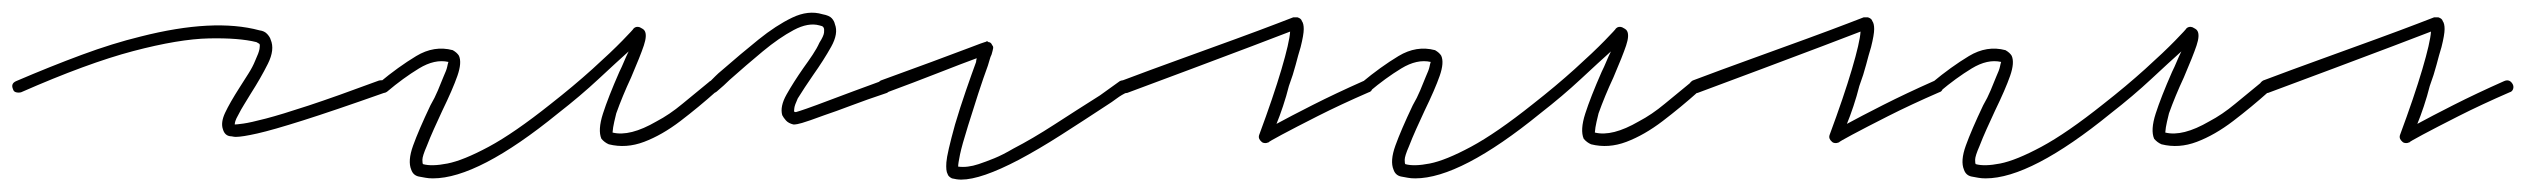

<svg xmlns="http://www.w3.org/2000/svg" viewBox="-30 -280 4078 310"><path d="M351 -59Q348 -59 346 -59.5Q344 -60 342 -60Q333 -61 330 -71Q326 -82 333.5 -98Q341 -114 357 -139Q364 -150 371 -161Q378 -172 382 -182Q388 -195 389 -201Q390 -207 389 -209Q389 -209 387.5 -210Q386 -211 384 -212Q356 -219 307.5 -218Q259 -217 185 -197.5Q111 -178 4 -131Q0 -130 -4 -131Q-8 -132 -9 -136Q-13 -145 -4 -149Q52 -173 102 -191.5Q152 -210 197 -221Q315 -251 389 -231Q397 -230 401.5 -225Q406 -220 407 -216Q414 -200 402.5 -177Q391 -154 375 -129Q369 -119 364 -111Q359 -103 355 -95Q351 -88 350 -84.5Q349 -81 349 -79Q352 -79 363 -80.5Q374 -82 399 -88.5Q424 -95 468 -109.5Q512 -124 582 -150Q593 -152 596 -144Q598 -133 590 -130Q508 -101 459 -85.5Q410 -70 385.5 -64.5Q361 -59 351 -59Z M669 8Q662 8 657 7Q652 6 646 5Q637 3 634 -6Q628 -20 637 -45Q646 -70 665 -110Q672 -122 677 -134Q682 -146 686 -156Q691 -167 692 -172Q693 -177 694 -180Q672 -185 646.5 -169.5Q621 -154 595 -132Q588 -127 581 -134Q579 -136 579 -140.5Q579 -145 583 -147Q613 -172 642 -189.5Q671 -207 701 -199Q708 -195 711 -190Q716 -179 708.5 -157.5Q701 -136 684 -101Q677 -86 670.5 -71.5Q664 -57 659 -44Q652 -28 652 -22Q652 -16 653 -15Q667 -11 692.5 -16Q718 -21 759 -43Q800 -65 859 -112Q896 -141 926.5 -168.5Q957 -196 975 -214.5Q993 -233 993 -234Q997 -238 1003 -236Q1005 -235 1007.5 -233.5Q1010 -232 1011 -230Q1015 -223 1009.5 -206.5Q1004 -190 989 -155Q982 -140 976 -125.5Q970 -111 965 -97Q961 -81 960 -74.5Q959 -68 959 -66Q987 -59 1030 -84Q1051 -95 1072 -112.5Q1093 -130 1114 -147Q1121 -154 1128 -146Q1134 -138 1126 -132Q1098 -107 1068.5 -84.5Q1039 -62 1010 -51Q981 -40 953 -47Q946 -50 941 -56Q935 -70 943.5 -96.5Q952 -123 970 -164Q974 -172 977.5 -180.5Q981 -189 985 -197Q966 -180 936.5 -152.5Q907 -125 871 -97Q742 8 669 8Z M1253 -79H1251Q1243 -81 1239 -85.5Q1235 -90 1233 -94Q1229 -108 1240 -127.5Q1251 -147 1267 -170Q1275 -181 1282 -191.5Q1289 -202 1293 -211Q1300 -222 1300.5 -227.5Q1301 -233 1300 -235Q1300 -235 1299 -236.5Q1298 -238 1293 -239Q1275 -244 1251.5 -231.5Q1228 -219 1201.5 -197Q1175 -175 1148 -151Q1144 -147 1138.5 -142Q1133 -137 1127 -132Q1119 -126 1113 -134Q1111 -136 1111 -140.5Q1111 -145 1115 -147Q1120 -152 1125 -157Q1130 -162 1135 -166Q1166 -193 1194.5 -216Q1223 -239 1249 -251.5Q1275 -264 1298 -257Q1309 -255 1313 -250.5Q1317 -246 1318 -241Q1324 -226 1312 -204.5Q1300 -183 1283 -159Q1276 -149 1269.5 -139Q1263 -129 1258 -121Q1253 -110 1252.5 -105.5Q1252 -101 1252 -100Q1252 -100 1253 -99.5Q1254 -99 1255 -99Q1259 -100 1272 -104.5Q1285 -109 1314 -120Q1343 -131 1395 -150Q1405 -152 1407 -144Q1409 -140 1407.5 -136Q1406 -132 1402 -130Q1369 -119 1344 -109.5Q1319 -100 1301 -94Q1274 -84 1265 -81.5Q1256 -79 1253 -79Z M1522 10Q1515 10 1507 8Q1501 5 1500 1Q1497 -4 1498 -18Q1499 -32 1512 -79Q1520 -106 1529.5 -133.5Q1539 -161 1546 -180Q1546 -182 1546.5 -183.5Q1547 -185 1547 -186Q1525 -178 1485.5 -162.5Q1446 -147 1400 -130Q1389 -128 1386 -136Q1384 -145 1392 -150Q1436 -166 1474 -180Q1512 -194 1535.5 -203Q1559 -212 1560 -212Q1561 -212 1562.5 -213Q1564 -214 1566 -212Q1570 -212 1572 -207Q1574 -205 1573.5 -202Q1573 -199 1571 -192Q1569 -188 1568 -184Q1567 -180 1565 -174Q1558 -155 1549.5 -129Q1541 -103 1533 -77Q1523 -45 1520 -30.5Q1517 -16 1517 -11Q1532 -9 1550 -15Q1562 -19 1575.5 -24.5Q1589 -30 1606 -40Q1637 -56 1672.5 -79Q1708 -102 1746 -126Q1754 -132 1762 -137.5Q1770 -143 1778 -149Q1782 -151 1786.5 -150Q1791 -149 1792 -145Q1799 -138 1790 -131Q1781 -127 1773 -121Q1765 -115 1757 -110Q1719 -85 1683 -62Q1647 -39 1615 -22Q1554 10 1522 10Z M2013 -49Q2009 -49 2007 -51Q2001 -56 2003 -62Q2026 -124 2039 -168Q2052 -212 2053 -229Q2035 -222 1991.5 -205.5Q1948 -189 1894.5 -169Q1841 -149 1790 -130Q1779 -128 1776 -136Q1774 -145 1782 -150Q1827 -167 1875.5 -184.5Q1924 -202 1965 -217Q2006 -232 2032 -242Q2058 -252 2058 -252H2065Q2071 -250 2072 -246Q2075 -242 2075 -233Q2075 -224 2070 -204Q2066 -191 2062 -175.5Q2058 -160 2051 -141Q2047 -125 2041.5 -108.5Q2036 -92 2031 -80Q2053 -92 2089.5 -110.5Q2126 -129 2171 -149Q2180 -153 2185 -144Q2187 -140 2185.5 -136Q2184 -132 2180 -131Q2134 -111 2097.5 -92.5Q2061 -74 2039.5 -62.5Q2018 -51 2018 -50Q2017 -50 2016 -49.5Q2015 -49 2013 -49Z M2255 8Q2248 8 2243 7Q2238 6 2232 5Q2223 3 2220 -6Q2214 -20 2223 -45Q2232 -70 2251 -110Q2258 -122 2263 -134Q2268 -146 2272 -156Q2277 -167 2278 -172Q2279 -177 2280 -180Q2258 -185 2232.5 -169.5Q2207 -154 2181 -132Q2174 -127 2167 -134Q2165 -136 2165 -140.5Q2165 -145 2169 -147Q2199 -172 2228 -189.5Q2257 -207 2287 -199Q2294 -195 2297 -190Q2302 -179 2294.5 -157.5Q2287 -136 2270 -101Q2263 -86 2256.5 -71.5Q2250 -57 2245 -44Q2238 -28 2238 -22Q2238 -16 2239 -15Q2253 -11 2278.5 -16Q2304 -21 2345 -43Q2386 -65 2445 -112Q2482 -141 2512.5 -168.5Q2543 -196 2561 -214.5Q2579 -233 2579 -234Q2583 -238 2589 -236Q2591 -235 2593.5 -233.5Q2596 -232 2597 -230Q2601 -223 2595.5 -206.5Q2590 -190 2575 -155Q2568 -140 2562 -125.5Q2556 -111 2551 -97Q2547 -81 2546 -74.5Q2545 -68 2545 -66Q2573 -59 2616 -84Q2637 -95 2658 -112.5Q2679 -130 2700 -147Q2707 -154 2714 -146Q2720 -138 2712 -132Q2684 -107 2654.5 -84.5Q2625 -62 2596 -51Q2567 -40 2539 -47Q2532 -50 2527 -56Q2521 -70 2529.5 -96.5Q2538 -123 2556 -164Q2560 -172 2563.5 -180.5Q2567 -189 2571 -197Q2552 -180 2522.5 -152.5Q2493 -125 2457 -97Q2328 8 2255 8Z M2934 -49Q2930 -49 2928 -51Q2922 -56 2924 -62Q2947 -124 2960 -168Q2973 -212 2974 -229Q2956 -222 2912.5 -205.5Q2869 -189 2815.5 -169Q2762 -149 2711 -130Q2700 -128 2697 -136Q2695 -145 2703 -150Q2748 -167 2796.5 -184.5Q2845 -202 2886 -217Q2927 -232 2953 -242Q2979 -252 2979 -252H2986Q2992 -250 2993 -246Q2996 -242 2996 -233Q2996 -224 2991 -204Q2987 -191 2983 -175.5Q2979 -160 2972 -141Q2968 -125 2962.5 -108.5Q2957 -92 2952 -80Q2974 -92 3010.5 -110.5Q3047 -129 3092 -149Q3101 -153 3106 -144Q3108 -140 3106.5 -136Q3105 -132 3101 -131Q3055 -111 3018.5 -92.5Q2982 -74 2960.5 -62.5Q2939 -51 2939 -50Q2938 -50 2937 -49.5Q2936 -49 2934 -49Z M3176 8Q3169 8 3164 7Q3159 6 3153 5Q3144 3 3141 -6Q3135 -20 3144 -45Q3153 -70 3172 -110Q3179 -122 3184 -134Q3189 -146 3193 -156Q3198 -167 3199 -172Q3200 -177 3201 -180Q3179 -185 3153.5 -169.5Q3128 -154 3102 -132Q3095 -127 3088 -134Q3086 -136 3086 -140.5Q3086 -145 3090 -147Q3120 -172 3149 -189.5Q3178 -207 3208 -199Q3215 -195 3218 -190Q3223 -179 3215.5 -157.5Q3208 -136 3191 -101Q3184 -86 3177.5 -71.5Q3171 -57 3166 -44Q3159 -28 3159 -22Q3159 -16 3160 -15Q3174 -11 3199.5 -16Q3225 -21 3266 -43Q3307 -65 3366 -112Q3403 -141 3433.5 -168.5Q3464 -196 3482 -214.5Q3500 -233 3500 -234Q3504 -238 3510 -236Q3512 -235 3514.5 -233.5Q3517 -232 3518 -230Q3522 -223 3516.5 -206.5Q3511 -190 3496 -155Q3489 -140 3483 -125.5Q3477 -111 3472 -97Q3468 -81 3467 -74.5Q3466 -68 3466 -66Q3494 -59 3537 -84Q3558 -95 3579 -112.5Q3600 -130 3621 -147Q3628 -154 3635 -146Q3641 -138 3633 -132Q3605 -107 3575.5 -84.5Q3546 -62 3517 -51Q3488 -40 3460 -47Q3453 -50 3448 -56Q3442 -70 3450.5 -96.5Q3459 -123 3477 -164Q3481 -172 3484.5 -180.5Q3488 -189 3492 -197Q3473 -180 3443.5 -152.5Q3414 -125 3378 -97Q3249 8 3176 8Z M3855 -49Q3851 -49 3849 -51Q3843 -56 3845 -62Q3868 -124 3881 -168Q3894 -212 3895 -229Q3877 -222 3833.5 -205.5Q3790 -189 3736.5 -169Q3683 -149 3632 -130Q3621 -128 3618 -136Q3616 -145 3624 -150Q3669 -167 3717.5 -184.5Q3766 -202 3807 -217Q3848 -232 3874 -242Q3900 -252 3900 -252H3907Q3913 -250 3914 -246Q3917 -242 3917 -233Q3917 -224 3912 -204Q3908 -191 3904 -175.5Q3900 -160 3893 -141Q3889 -125 3883.5 -108.5Q3878 -92 3873 -80Q3895 -92 3931.5 -110.5Q3968 -129 4013 -149Q4022 -153 4027 -144Q4029 -140 4027.5 -136Q4026 -132 4022 -131Q3976 -111 3939.5 -92.5Q3903 -74 3881.5 -62.5Q3860 -51 3860 -50Q3859 -50 3858 -49.5Q3857 -49 3855 -49Z"/></svg>

Font: Redacted Script Light
Style: Regular
Weight: 300
Designer: Christian Naths
Foundry: Christian Naths
Version: Version 1.001; ttfautohint (v1.8.3)